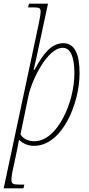

<svg xmlns="http://www.w3.org/2000/svg" viewBox="-49 -780 484 1040"><path d="M160 -647 -29 240H78L83 220H62C20 220 13 216 13 193C13 181 17 153 22 133L42 39C47 17 50 -4 54 -23C72 -5 100 10 135 10C289 10 382 -221 382 -383C382 -490 354 -546 294 -546C232 -546 187 -494 138 -402H133C140 -430 146 -457 152 -485L211 -760H108L103 -740H131C167 -740 171 -735 171 -716C171 -703 167 -683 160 -647ZM137 -15C102 -15 75 -29 62 -53L106 -265C123 -343 206 -521 291 -521C332 -521 354 -474 354 -382C354 -228 263 -15 137 -15Z"/></svg>

Font: Noto Serif Condensed Thin
Style: Italic
Weight: 100
Width: 3
Italic angle: -12°
Designer: Monotype Design Team
Foundry: Monotype Imaging Inc.
Version: Version 2.013